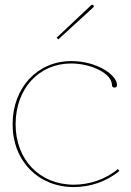

<svg xmlns="http://www.w3.org/2000/svg" viewBox="-20 -777 545 800"><path d="M216 -620 223 -613 369.5 -747C372.5 -750 370 -754 368.5 -755.5C367 -757 363 -758.5 360 -755.5ZM32.5 -259C32.5 -106.5 139.5 2.5 287.5 2.5C353.5 2.5 424 -19.5 477.5 -65L471 -72.5C419.5 -29 351.5 -7.5 287.5 -7.5C145 -7.5 45 -112 45 -259C45 -407 141.5 -512.5 276 -512.5C361 -512.5 446.5 -470.5 446.5 -422.5C446.5 -416 450.5 -412 457 -412C463.5 -412 467.5 -416 467.5 -422.5C467.5 -465 383.5 -522.5 277.5 -522.5C136 -522.5 32.5 -412 32.5 -259Z"/></svg>

Font: Znikomit
Style: Regular
Weight: 100
Designer: gluk
Foundry: gluk
Version: Version 0.55